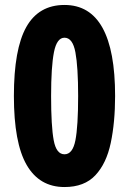

<svg xmlns="http://www.w3.org/2000/svg" viewBox="-20 -744 521 774"><path d="M444 -357Q444 -251 426.5 -168Q409 -85 364.5 -37.5Q320 10 240 10Q139 10 87.5 -79Q36 -168 36 -357Q36 -546 86 -635Q136 -724 240 -724Q444 -724 444 -357ZM186 -357Q186 -235 196.5 -178.5Q207 -122 240 -122Q273 -122 284 -178.5Q295 -235 295 -357Q295 -474 284 -533Q273 -592 240 -592Q209 -592 197.5 -533.5Q186 -475 186 -357Z"/></svg>

Font: Noto Sans Thai ExtCond ExtBd
Style: Regular
Weight: 800
Width: 2
Designer: Monotype Design Team
Foundry: Monotype Imaging Inc.
Version: Version 2.002; ttfautohint (v1.8.4.7-5d5b)